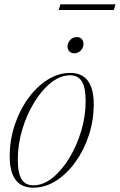

<svg xmlns="http://www.w3.org/2000/svg" viewBox="-20 -860 556 890"><path d="M305.5 -522Q414.5 -522 414.5 -376.5Q414.5 -302 391.8 -232.8Q369 -163.5 329.5 -108.8Q290 -54 239.8 -22Q189.5 10 134 10Q25 10 25 -135.5Q25 -210 47.8 -279.2Q70.5 -348.5 110 -403.2Q149.5 -458 199.8 -490Q250 -522 305.5 -522ZM134 -1Q180 -1 223.2 -35.5Q266.5 -70 301.2 -127.2Q336 -184.5 356.5 -253.2Q377 -322 377 -391Q377 -454 359.5 -482.5Q342 -511 305.5 -511Q259.5 -511 216.2 -476.5Q173 -442 138.2 -384.8Q103.5 -327.5 83 -258.8Q62.5 -190 62.5 -121Q62.5 -58 80 -29.5Q97.5 -1 134 -1ZM323.5 -613Q309 -613 301 -622.5Q293 -632 293 -644.5Q293 -661 305 -674.5Q317 -688 336.5 -688Q351 -688 359 -678.8Q367 -669.5 367 -656.5Q367 -640 355 -626.5Q343 -613 323.5 -613ZM252 -813.5 260 -840H515.5L507.5 -813.5Z"/></svg>

Font: Newsreader 72pt ExtraLight
Style: Italic
Weight: 275
Italic angle: -17°
Designer: Hugues Gentile
Foundry: Production Type
Version: Version 1.003; ttfautohint (v1.8.3)